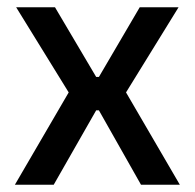

<svg xmlns="http://www.w3.org/2000/svg" viewBox="-20 -509 536 529"><path d="M128 0H21L177.5 -268.5V-241L24.5 -489H131.5L245 -297H252.5L365 -489H472L319 -241V-268.5L475.5 0H368.5L252.5 -205H245Z"/></svg>

Font: Anek Kannada Medium
Style: Regular
Weight: 500
Designer: Vaishnavi Murthy, Maithili Shingre (Kannada) & Yesha Goshar (Latin)
Foundry: Ek Type
Version: Version 1.003